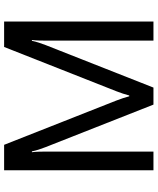

<svg xmlns="http://www.w3.org/2000/svg" viewBox="62 -812 751 914"><g transform="rotate(-90 437.0 -355.5)"><path d="M83 0V-710.9H204.1L415 -176.3Q420.9 -161.6 426 -145.8Q431.2 -129.9 435.1 -115.2H439Q442.9 -129.9 448 -145.8Q453.1 -161.6 459 -176.3L669.9 -710.9H791V0H700.2V-512.7Q700.2 -527.3 700.7 -545.7Q701.2 -564 703.1 -578.6H699.2Q696.3 -564 690.4 -545.7Q684.6 -527.3 678.7 -512.7L476.6 0H395.5L193.4 -512.7Q187.5 -527.3 181.6 -545.7Q175.8 -564 172.9 -578.6H168.9Q170.9 -564 171.4 -545.7Q171.9 -527.3 171.9 -512.7V0Z"/></g></svg>

Font: RobotoFlex
Style: Regular
Weight: 400
Designer: Berlow after Robertson
Foundry: Google
Version: Version 2.136